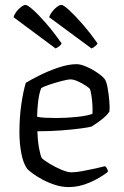

<svg xmlns="http://www.w3.org/2000/svg" viewBox="-20 -761 506 781"><path d="M260 0Q232 0 204 -9Q176 -18 152 -31Q128 -44 111.5 -56.5Q95 -69 90 -75Q74 -98 66.5 -138.5Q59 -179 59 -223Q59 -285 67 -338.5Q75 -392 85 -424Q104 -436 140 -454Q176 -472 217 -486Q258 -500 292 -500Q308 -500 332 -489.5Q356 -479 377 -464.5Q398 -450 406 -439Q413 -430 417.5 -405Q422 -380 424.5 -352.5Q427 -325 425 -307Q412 -288 388 -270.5Q364 -253 352 -246Q342 -243 308.5 -238.5Q275 -234 228.5 -230.5Q182 -227 132 -227Q133 -191 138.5 -160Q144 -129 150 -118Q159 -109 182 -95Q205 -81 230 -70.5Q255 -60 271 -60Q288 -60 315.5 -65Q343 -70 369.5 -76Q396 -82 407 -85Q418 -77 419 -62Q387 -37 344.5 -18.5Q302 0 260 0ZM210 -281Q251 -281 293.5 -285.5Q336 -290 356 -298Q357 -313 356 -333Q355 -353 352 -371.5Q349 -390 346 -399Q342 -404 327.5 -413.5Q313 -423 296 -430.5Q279 -438 267 -438Q256 -438 231 -431.5Q206 -425 182 -417Q158 -409 148 -403Q139 -382 135 -347Q131 -312 131 -286Q144 -283 165.5 -282Q187 -281 210 -281ZM206 -564 35 -691Q41 -710 57.5 -725.5Q74 -741 84 -741Q92 -741 114.5 -721Q137 -701 167.5 -666Q198 -631 231 -584Q224 -572 206 -564ZM352 -564 180 -691Q186 -709 202.5 -725Q219 -741 230 -741Q238 -741 260 -721Q282 -701 313 -666Q344 -631 377 -584Q374 -579 367 -573Q360 -567 352 -564Z"/></svg>

Font: Texturina ExtraLight
Style: Regular
Weight: 200
Designer: Guillermo Torres Carreño
Foundry: Omnibus-Type
Version: Version 1.002; ttfautohint (v1.8.3)